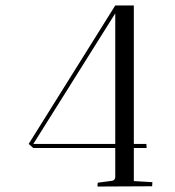

<svg xmlns="http://www.w3.org/2000/svg" viewBox="-20 -682 641 703"><path d="M402 -140H102L85 -155L402 -662H470V-155H516L517 -140H470V-19L538 -15Q538 -14 537 0L337 1Q337 -8 338 -13L390 -20Q400 -21 402 -33ZM402 -155V-633L102 -155Z"/></svg>

Font: Antic Didone
Style: Regular
Weight: 400
Designer: Santiago Orozco
Foundry: Santiago Orozco
Version: Version 2.001